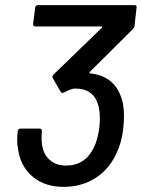

<svg xmlns="http://www.w3.org/2000/svg" viewBox="-20 -720 552 748"><path d="M463 -267Q463 -245 460 -219Q455 -167 433 -121Q404 -59 350.5 -25.5Q297 8 227 8Q157 8 110.5 -29Q64 -66 52 -129Q47 -154 47 -175Q47 -189 49 -209Q51 -219 60 -219H135Q144 -219 143 -209L142 -181Q142 -170 144 -156Q149 -119 173.5 -97Q198 -75 237 -75Q311 -75 345 -144Q360 -173 367 -222Q369 -246 369 -257Q369 -291 362 -313Q343 -375 273 -375Q264 -375 252.5 -370.5Q241 -366 229 -360Q225 -358 223 -358Q219 -358 216 -363L186 -415Q184 -419 184 -421Q184 -423 188 -429L377 -612Q380 -617 375 -617H117Q113 -617 110.5 -620Q108 -623 109 -627L117 -690Q117 -694 120 -697Q123 -700 128 -700H504Q514 -700 512 -690L504 -618Q503 -612 497 -606L330 -440Q328 -439 328.5 -437Q329 -435 332 -434Q428 -424 455 -332Q463 -305 463 -267Z"/></svg>

Font: Barlow Medium
Style: Italic
Weight: 500
Italic angle: -7°
Designer: Jeremy Tribby
Foundry: Tribby Type
Version: Version 1.408